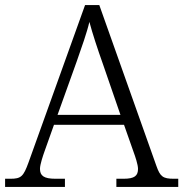

<svg xmlns="http://www.w3.org/2000/svg" viewBox="-22 -734 720 754"><path d="M-2 0H233V-32H196C150 -32 135 -44 135 -71C135 -88 147 -123 153 -140L190 -244H465L503 -136C509 -120 520 -87 520 -71C520 -44 507 -32 463 -32H435V0H678V-32H661C618 -32 607 -40 592 -83L368 -714H312L90 -96C70 -41 61 -32 19 -32H-2ZM204 -283 279 -492C298 -546 320 -608 329 -648C341 -603 362 -539 382 -483L451 -283Z"/></svg>

Font: Noto Serif Georgian Light
Style: Regular
Weight: 300
Designer: Monotype Design Team, Akaki Razmadze
Foundry: Google LLC
Version: Version 2.003